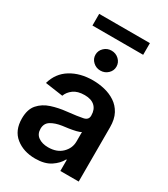

<svg xmlns="http://www.w3.org/2000/svg" viewBox="-220 -1007 981 1119"><g transform="rotate(30 270.0 -447.5)"><path d="M204.6 11.2Q126 11.2 73.7 -30.8Q21.5 -72.8 21.5 -153.3Q21.5 -214.8 51.3 -248.8Q81.1 -282.7 128.4 -298.1Q175.8 -313.5 228.5 -318.8Q300.8 -326.7 332 -333.5Q363.3 -340.3 363.3 -368.2V-370.6Q363.3 -410.2 339.6 -432.1Q315.9 -454.1 271.5 -454.1Q224.1 -454.1 196.5 -433.6Q168.9 -413.1 159.2 -385.3L39.6 -402.3Q60.5 -476.6 122.6 -514.6Q184.6 -552.7 270.5 -552.7Q309.6 -552.7 348.9 -543.5Q388.2 -534.2 420.7 -512.9Q453.1 -491.7 472.7 -455.6Q492.2 -419.4 492.2 -365.2V0H368.7V-75.2H364.7Q347.2 -41 307.9 -14.9Q268.6 11.2 204.6 11.2ZM237.3 -83.5Q295.9 -83.5 330.1 -116.9Q364.3 -150.4 364.3 -195.8V-259.8Q356 -253.4 334 -248Q312 -242.7 287.6 -239Q263.2 -235.4 246.1 -233.4Q203.1 -227.1 174.3 -209.7Q145.5 -192.4 145.5 -155.3Q145.5 -119.6 171.4 -101.6Q197.3 -83.5 237.3 -83.5ZM448.2 -906.2V-827.6H106.9V-906.2ZM277.3 -623Q248.5 -623 227.8 -642.6Q207 -662.1 207 -689.5Q207 -717.3 227.8 -737.1Q248.5 -756.8 277.3 -756.8Q306.6 -756.8 327.4 -737.1Q348.1 -717.3 348.1 -689.5Q348.1 -662.1 327.4 -642.6Q306.6 -623 277.3 -623Z"/></g></svg>

Font: Inter Tight SemiBold
Style: Regular
Weight: 600
Designer: Rasmus Andersson
Foundry: rsms
Version: Version 3.004; ttfautohint (v1.8.4.7-5d5b)